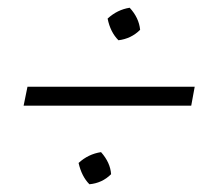

<svg xmlns="http://www.w3.org/2000/svg" viewBox="-20 -529 551 496"><path d="M286 -425Q265 -446 258 -481Q283 -504 315 -509Q339 -483 342 -452Q319 -429 286 -425ZM41 -256 51 -305H483L474 -256ZM211 -53Q191 -73 183 -108Q208 -131 241 -136Q265 -109 267 -79Q244 -56 211 -53Z"/></svg>

Font: Piazzolla Light
Style: Italic
Weight: 300
Italic angle: -11.3°
Designer: Juan Pablo del Peral
Foundry: Huerta Tipografica
Version: Version 1.330